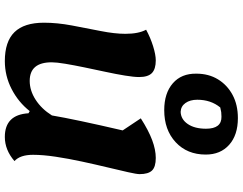

<svg xmlns="http://www.w3.org/2000/svg" viewBox="-125 -855 1005 795"><g transform="rotate(90 377.5 -457.5)"><path d="M233 25Q152 25 113 -15Q74 -55 74 -137Q74 -192 85.5 -253Q97 -314 108.5 -372Q120 -430 120 -474Q120 -529 103 -560Q136 -578 171.5 -589Q207 -600 230 -600Q266 -600 282.5 -584Q299 -568 299 -531Q299 -510 293 -473Q287 -436 277.5 -392Q268 -348 259 -304.5Q250 -261 244 -225Q238 -189 238 -169Q238 -78 315 -78Q355 -78 393 -102.5Q431 -127 458 -170Q474 -265 520 -463L470 -538Q520 -570 560 -585Q600 -600 634 -600Q671 -600 686 -584.5Q701 -569 701 -533Q701 -521 693 -485.5Q685 -450 673 -400Q661 -350 649 -294.5Q637 -239 629 -186Q621 -133 621 -92Q621 -38 647 -15Q601 25 547 25Q455 25 449 -73L440 -78Q403 -31 348.5 -3Q294 25 233 25ZM436 -635Q366 -635 325 -670.5Q284 -706 285 -768Q285 -819 308.5 -857.5Q332 -896 373 -918Q414 -940 469 -940Q539 -940 579.5 -904Q620 -868 620 -807Q620 -730 569 -682.5Q518 -635 436 -635ZM443 -703Q474 -704 493.5 -732.5Q513 -761 513 -808Q513 -873 463 -872Q452 -872 444.5 -871Q437 -870 425 -867Q393 -828 393 -772Q393 -742 406.5 -723Q420 -704 443 -703Z"/></g></svg>

Font: Lemonada SemiBold
Style: Regular
Weight: 600
Designer: Mohamed Gaber (Arabic), Eduardo Tunni (Latin)
Foundry: Kief Type Foundry
Version: Version 4.005; ttfautohint (v1.8.3)